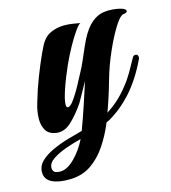

<svg xmlns="http://www.w3.org/2000/svg" viewBox="-116 -507 700 786"><g transform="rotate(-15 234.0 -114.5)"><path d="M85 199Q37 200 9 186Q-19 172 -19 142Q-19 115 1.5 95.5Q22 76 54 61.5Q86 47 120.5 37Q155 27 182 20Q201 -31 216.5 -78Q232 -125 248 -174L202 -92Q175 -52 144.5 -23Q114 6 79 1Q48 -4 36.5 -24.5Q25 -45 25 -71Q25 -102 35 -135.5Q45 -169 53 -193Q70 -242 89.5 -288Q109 -334 121 -357Q139 -392 166.5 -404Q194 -416 224 -416Q241 -416 258 -413.5Q275 -411 291 -408Q284 -406 267.5 -383Q251 -360 232.5 -326.5Q214 -293 198 -258Q176 -209 161 -165Q146 -121 146 -101Q146 -88 153 -88Q161 -88 173 -102Q193 -128 213 -165Q233 -202 248 -231Q259 -254 271 -282.5Q283 -311 296 -338Q319 -382 343 -402Q367 -422 392 -426Q398 -427 404.5 -427.5Q411 -428 417 -428Q434 -428 448.5 -425.5Q463 -423 469 -421Q487 -415 487 -407Q487 -403 482.5 -400.5Q478 -398 473 -398Q462 -398 447 -378.5Q432 -359 416 -329.5Q400 -300 386 -268Q360 -210 343 -149Q326 -88 303 -25Q355 -57 397 -111Q415 -133 431 -160.5Q447 -188 462 -216Q466 -224 474 -224Q486 -224 486 -211Q486 -209 485.5 -207Q485 -205 484 -203Q465 -163 443 -129.5Q421 -96 397 -70Q360 -30 321 -5Q307 5 289 13Q269 62 241 104Q213 146 175 172Q137 198 85 199ZM55 158Q84 158 116 126Q148 94 169 51Q140 58 105.5 70Q71 82 47 98Q23 114 23 135Q23 145 29.5 151.5Q36 158 55 158Z"/></g></svg>

Font: Praise
Style: Regular
Weight: 400
Designer: Robert E. Leuschke
Foundry: Robert E. Leuschke
Version: Version 1.100; ttfautohint (v1.8.3)